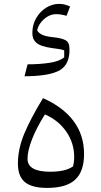

<svg xmlns="http://www.w3.org/2000/svg" viewBox="-20 -942 511 968"><path d="M217.3 5.4Q140.6 5.4 105.5 -23.9Q70.3 -53.2 70.3 -117.2Q70.3 -190.4 101.8 -266.6Q133.3 -342.8 196.8 -447.3Q297.9 -402.3 350.8 -331.8Q403.8 -261.2 403.8 -165Q403.8 -78.1 359.4 -36.4Q314.9 5.4 217.3 5.4ZM206.5 -365.2Q164.1 -297.9 141.4 -239.7Q118.7 -181.6 118.7 -141.6Q118.7 -76.2 232.9 -76.2Q310.1 -76.2 348.1 -103Q354 -125 354 -150.9Q354 -220.2 314.7 -277.6Q275.4 -335 206.5 -365.2ZM315.4 -862.3Q297.4 -867.2 286.1 -868.9Q274.9 -870.6 262.7 -870.6Q239.7 -870.6 219.2 -858.2Q198.7 -845.7 184.8 -826.9Q170.9 -808.1 167.5 -788.6Q175.3 -774.9 193.6 -766.4Q211.9 -757.8 251 -753.9Q287.1 -750.5 308.6 -740.2Q330.1 -730 330.1 -698.2V-677.7Q325.7 -606.9 270.5 -582.3Q215.3 -557.6 103.5 -557.6L119.1 -617.7Q177.7 -617.7 228 -625Q278.3 -632.3 303.7 -652.8V-688Q292 -693.8 238.8 -700.2Q214.4 -703.6 192.4 -710.7Q170.4 -717.8 156.7 -733.2Q143.1 -748.5 143.1 -775.4Q143.1 -817.4 162.4 -850.6Q181.6 -883.8 212.4 -903.1Q243.2 -922.4 278.3 -922.4Q293 -922.4 305.7 -919.2Q318.4 -916 333.5 -909.2Z"/></svg>

Font: Pinar-DS1-FD Regular
Style: Regular
Weight: 400
Designer: Amin Abedi
Version: Version 3.000